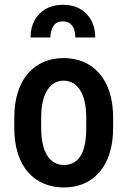

<svg xmlns="http://www.w3.org/2000/svg" viewBox="-20 -784 540 813"><path d="M40.5 -242.7V-285.2Q40.5 -346.7 55.7 -394Q70.8 -441.4 98.9 -473.4Q127 -505.4 165 -521.7Q203.1 -538.1 249 -538.1Q295.9 -538.1 334.2 -521.7Q372.6 -505.4 400.6 -473.4Q428.7 -441.4 443.8 -394Q459 -346.7 459 -285.2V-242.7Q459 -181.2 443.8 -133.8Q428.7 -86.4 400.6 -54.4Q372.6 -22.5 334.5 -6.3Q296.4 9.8 250 9.8Q204.1 9.8 165.8 -6.3Q127.4 -22.5 99.1 -54.4Q70.8 -86.4 55.7 -133.8Q40.5 -181.2 40.5 -242.7ZM154.3 -285.2V-242.7Q154.3 -203.1 161.1 -173.6Q168 -144 180.7 -124.5Q193.4 -105 210.9 -95.2Q228.5 -85.4 250 -85.4Q273.9 -85.4 291.7 -95.2Q309.6 -105 321.5 -124.5Q333.5 -144 339.4 -173.6Q345.2 -203.1 345.2 -242.7V-285.2Q345.2 -324.2 338.4 -353.8Q331.5 -383.3 318.8 -403.1Q306.2 -422.9 288.3 -432.6Q270.5 -442.4 249 -442.4Q228 -442.4 210.7 -432.6Q193.4 -422.9 180.7 -403.1Q168 -383.3 161.1 -353.8Q154.3 -324.2 154.3 -285.2ZM383.3 -625.5H298.8Q298.8 -643.6 293.9 -658.9Q289.1 -674.3 277.3 -683.8Q265.6 -693.4 246.1 -693.4Q217.8 -693.4 205.6 -672.9Q193.4 -652.3 193.4 -625.5H109.4Q109.4 -666.5 126.2 -697.5Q143.1 -728.5 173.6 -746.1Q204.1 -763.7 246.1 -763.7Q309.6 -763.7 346.4 -725.1Q383.3 -686.5 383.3 -625.5Z"/></svg>

Font: Roboto Condensed Medium
Style: Regular
Weight: 500
Designer: Christian Robertson
Foundry: Google
Version: Version 3.0